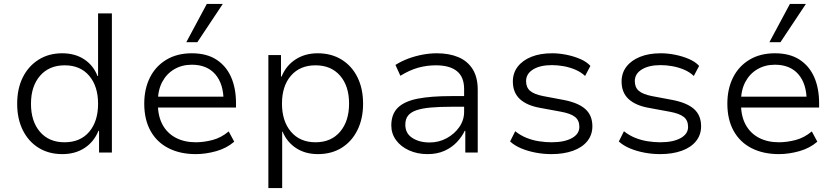

<svg xmlns="http://www.w3.org/2000/svg" viewBox="-20 -773 4237 973"><path d="M296 8Q227 8 175.5 -24Q124 -56 95.5 -113.5Q67 -171 67 -247Q67 -324 95.5 -381Q124 -438 175.5 -470.5Q227 -503 295 -503Q360 -503 406.5 -472.5Q453 -442 474 -388H477V-705H547V0H482V-110H479Q456 -54 408.5 -23Q361 8 296 8ZM307 -52Q387 -52 432 -105Q477 -158 477 -247Q477 -336 432 -389Q387 -442 308 -442Q229 -442 183 -389Q137 -336 137 -247Q137 -158 182.5 -105Q228 -52 307 -52Z M972 8Q893 8 834 -22Q775 -52 743 -109.5Q711 -167 711 -248Q711 -322 739.5 -379.5Q768 -437 822.5 -470Q877 -503 952 -503Q1027 -503 1076.5 -471Q1126 -439 1151 -382.5Q1176 -326 1176 -250V-228H760V-283H1135L1113 -261Q1113 -348 1071 -396.5Q1029 -445 952 -445Q902 -445 863 -422Q824 -399 802 -357.5Q780 -316 780 -257V-248Q780 -185 803.5 -141.5Q827 -98 870.5 -75Q914 -52 972 -52Q1013 -52 1057 -63.5Q1101 -75 1139 -107L1167 -55Q1129 -22 1076 -7Q1023 8 972 8ZM924 -559 1028 -753H1109L980 -559Z M1340 180V-494H1404V-385H1407Q1430 -441 1478 -472Q1526 -503 1590 -503Q1659 -503 1711 -471Q1763 -439 1791.5 -381.5Q1820 -324 1820 -247Q1820 -172 1791.5 -114Q1763 -56 1711.5 -24Q1660 8 1591 8Q1527 8 1480.5 -22.5Q1434 -53 1412 -106H1410V180ZM1579 -52Q1658 -52 1703.5 -105.5Q1749 -159 1749 -248Q1749 -337 1703.5 -389.5Q1658 -442 1579 -442Q1500 -442 1454.5 -389.5Q1409 -337 1409 -248Q1409 -159 1454.5 -105.5Q1500 -52 1579 -52Z M2147 8Q2095 8 2053 -11Q2011 -30 1987 -63Q1963 -96 1963 -137Q1963 -195 1996.5 -227.5Q2030 -260 2097 -273Q2164 -286 2265 -286H2345V-232H2269Q2207 -232 2162.5 -228Q2118 -224 2089.5 -214Q2061 -204 2047.5 -186.5Q2034 -169 2034 -141Q2034 -97 2069.5 -74Q2105 -51 2157 -51Q2204 -51 2243.5 -72.5Q2283 -94 2307.5 -129Q2332 -164 2332 -206V-322Q2332 -383 2295.5 -412.5Q2259 -442 2189 -442Q2143 -442 2099.5 -430Q2056 -418 2009 -389L1984 -444Q2014 -463 2049 -476Q2084 -489 2121 -496Q2158 -503 2194 -503Q2256 -503 2302.5 -483.5Q2349 -464 2375 -423Q2401 -382 2401 -318V0H2338V-110H2335Q2321 -80 2295 -52.5Q2269 -25 2232 -8.5Q2195 8 2147 8Z M2774 8Q2734 8 2694.5 0.5Q2655 -7 2621.5 -21Q2588 -35 2565 -56L2591 -108Q2617 -87 2648 -74.5Q2679 -62 2712 -57Q2745 -52 2775 -52Q2840 -52 2878 -73Q2916 -94 2916 -130Q2916 -163 2894 -180.5Q2872 -198 2822 -207L2719 -226Q2650 -238 2614.5 -271Q2579 -304 2579 -360Q2579 -403 2603.5 -435Q2628 -467 2672.5 -485Q2717 -503 2778 -503Q2813 -503 2850.5 -495.5Q2888 -488 2920.5 -474Q2953 -460 2972 -439L2945 -388Q2924 -408 2895.5 -420Q2867 -432 2836.5 -437.5Q2806 -443 2777 -443Q2717 -443 2681.5 -421Q2646 -399 2646 -362Q2646 -330 2666.5 -312.5Q2687 -295 2733 -286L2834 -267Q2909 -253 2945.5 -221Q2982 -189 2982 -133Q2982 -90 2956.5 -58Q2931 -26 2884 -9Q2837 8 2774 8Z M3325 8Q3285 8 3245.5 0.5Q3206 -7 3172.5 -21Q3139 -35 3116 -56L3142 -108Q3168 -87 3199 -74.5Q3230 -62 3263 -57Q3296 -52 3326 -52Q3391 -52 3429 -73Q3467 -94 3467 -130Q3467 -163 3445 -180.5Q3423 -198 3373 -207L3270 -226Q3201 -238 3165.5 -271Q3130 -304 3130 -360Q3130 -403 3154.5 -435Q3179 -467 3223.5 -485Q3268 -503 3329 -503Q3364 -503 3401.5 -495.5Q3439 -488 3471.5 -474Q3504 -460 3523 -439L3496 -388Q3475 -408 3446.5 -420Q3418 -432 3387.5 -437.5Q3357 -443 3328 -443Q3268 -443 3232.5 -421Q3197 -399 3197 -362Q3197 -330 3217.5 -312.5Q3238 -295 3284 -286L3385 -267Q3460 -253 3496.5 -221Q3533 -189 3533 -133Q3533 -90 3507.5 -58Q3482 -26 3435 -9Q3388 8 3325 8Z M3927 8Q3848 8 3789 -22Q3730 -52 3698 -109.5Q3666 -167 3666 -248Q3666 -322 3694.5 -379.5Q3723 -437 3777.5 -470Q3832 -503 3907 -503Q3982 -503 4031.5 -471Q4081 -439 4106 -382.5Q4131 -326 4131 -250V-228H3715V-283H4090L4068 -261Q4068 -348 4026 -396.5Q3984 -445 3907 -445Q3857 -445 3818 -422Q3779 -399 3757 -357.5Q3735 -316 3735 -257V-248Q3735 -185 3758.5 -141.5Q3782 -98 3825.5 -75Q3869 -52 3927 -52Q3968 -52 4012 -63.5Q4056 -75 4094 -107L4122 -55Q4084 -22 4031 -7Q3978 8 3927 8ZM3879 -559 3983 -753H4064L3935 -559Z"/></svg>

Font: Nunito Sans 7pt Light
Style: Regular
Weight: 300
Designer: Vernon Adams
Foundry: Vernon Adams
Version: Version 3.101;gftools[0.9.27]